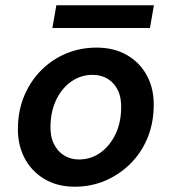

<svg xmlns="http://www.w3.org/2000/svg" viewBox="-20 -694 649 726"><path d="M262 12Q196 12 146.5 -18Q97 -48 71 -100Q45 -152 48 -219Q50 -282 73.5 -336Q97 -390 137.5 -430Q178 -470 231 -492Q284 -514 345 -514Q412 -514 461.5 -485Q511 -456 537.5 -404.5Q564 -353 561 -285Q559 -221 535.5 -167Q512 -113 471 -73Q430 -33 377 -10.5Q324 12 262 12ZM278 -91Q323 -91 358 -115.5Q393 -140 414.5 -182Q436 -224 438 -279Q440 -322 426.5 -351Q413 -380 388 -395.5Q363 -411 330 -411Q287 -411 251.5 -387Q216 -363 194.5 -320.5Q173 -278 171 -223Q169 -181 183 -151.5Q197 -122 222 -106.5Q247 -91 278 -91ZM178 -588 193 -674H562L547 -588Z"/></svg>

Font: DM Sans 16pt SemiBold
Style: Italic
Weight: 600
Italic angle: -10°
Version: Version 4.004;gftools[0.9.30]